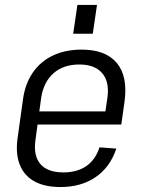

<svg xmlns="http://www.w3.org/2000/svg" viewBox="-20 -747 575 774"><path d="M224 7Q160 7 118.5 -16Q77 -39 59.5 -83.5Q42 -128 51 -191L73 -349Q82 -411 113 -455.5Q144 -500 194 -523.5Q244 -547 309 -547Q406 -547 451 -493Q496 -439 482 -337L469 -245H118L125 -298H417L401 -271L413 -353Q422 -417 392 -452Q362 -487 300 -487Q236 -487 196 -452Q156 -417 146 -353L123 -183Q114 -119 143 -85.5Q172 -52 235 -52Q291 -52 328 -77.5Q365 -103 381 -153L449 -148Q424 -73 365.5 -33Q307 7 224 7ZM371 -727 354 -611H275L292 -727Z"/></svg>

Font: Pathway Extreme SemiCondensed Light
Style: Italic
Weight: 300
Width: 4
Italic angle: -8°
Version: Version 1.001;gftools[0.9.26]